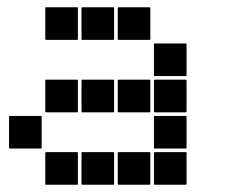

<svg xmlns="http://www.w3.org/2000/svg" viewBox="-20 -515 640 530"><path d="M307 -495H393Q395 -495 395 -493V-407Q395 -405 393 -405H307Q305 -405 305 -407V-493Q305 -495 307 -495ZM207 -495H293Q295 -495 295 -493V-407Q295 -405 293 -405H207Q205 -405 205 -407V-493Q205 -495 207 -495ZM107 -495H193Q195 -495 195 -493V-407Q195 -405 193 -405H107Q105 -405 105 -407V-493Q105 -495 107 -495ZM407 -395H493Q495 -395 495 -393V-307Q495 -305 493 -305H407Q405 -305 405 -307V-393Q405 -395 407 -395ZM407 -295H493Q495 -295 495 -293V-207Q495 -205 493 -205H407Q405 -205 405 -207V-293Q405 -295 407 -295ZM307 -295H393Q395 -295 395 -293V-207Q395 -205 393 -205H307Q305 -205 305 -207V-293Q305 -295 307 -295ZM207 -295H293Q295 -295 295 -293V-207Q295 -205 293 -205H207Q205 -205 205 -207V-293Q205 -295 207 -295ZM107 -295H193Q195 -295 195 -293V-207Q195 -205 193 -205H107Q105 -205 105 -207V-293Q105 -295 107 -295ZM407 -195H493Q495 -195 495 -193V-107Q495 -105 493 -105H407Q405 -105 405 -107V-193Q405 -195 407 -195ZM7 -195H93Q95 -195 95 -193V-107Q95 -105 93 -105H7Q5 -105 5 -107V-193Q5 -195 7 -195ZM407 -95H493Q495 -95 495 -93V-7Q495 -5 493 -5H407Q405 -5 405 -7V-93Q405 -95 407 -95ZM307 -95H393Q395 -95 395 -93V-7Q395 -5 393 -5H307Q305 -5 305 -7V-93Q305 -95 307 -95ZM207 -95H293Q295 -95 295 -93V-7Q295 -5 293 -5H207Q205 -5 205 -7V-93Q205 -95 207 -95ZM107 -95H193Q195 -95 195 -93V-7Q195 -5 193 -5H107Q105 -5 105 -7V-93Q105 -95 107 -95Z"/></svg>

Font: Pixel Panel Black
Style: Regular
Weight: 900
Monospace: yes
Designer: Óliver Lalan
Foundry: Óliver Lalan
Version: Version 1.000; ttfautohint (v1.8.4.7-5d5b-dirty);gftools[0.9